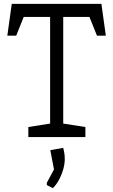

<svg xmlns="http://www.w3.org/2000/svg" viewBox="-20 -711 587 996"><path d="M127 0V-52L240 -70V-623H103L64 -526H18L41 -691H506L529 -526H483L444 -623H308V-70L423 -52V0ZM223 249V237L260 168L241 68L308 56Q310 63 313 79Q316 95 316 114Q316 140 307.5 169Q299 198 285 223.5Q271 249 254 265Z"/></svg>

Font: Kreon Light
Style: Regular
Weight: 300
Designer: Julia Petretta
Foundry: Julia Petretta and Eli Heuer
Version: Version 2.002